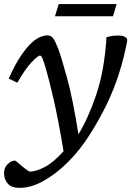

<svg xmlns="http://www.w3.org/2000/svg" viewBox="-23 -697 661 950"><path d="M63 -288 20 -308Q51.5 -378 80.2 -420.5Q109 -463 133.2 -485Q157.5 -507 177.2 -514.5Q197 -522 210.5 -522Q229.5 -522 239.8 -508Q250 -494 265.5 -454.5Q279.5 -418 308.5 -312.8Q337.5 -207.5 365 -32.5Q413 -110 453.2 -228.5Q493.5 -347 504 -513Q525 -518.5 538 -520Q551 -521.5 565.5 -521Q585.5 -520.5 597.2 -513.5Q609 -506.5 606 -492Q589.5 -406.5 565 -330.5Q540.5 -254.5 505.5 -181.8Q470.5 -109 422.5 -33Q375 43 315.2 103Q255.5 163 193.2 197.8Q131 232.5 75 232.5Q32.5 232.5 14.8 210.8Q-3 189 -3 160.5Q-3 132.5 15 115Q33 97.5 51 97.5Q53.5 97.5 63.2 106Q73 114.5 85 124.5Q97 134.5 108.8 143.2Q120.5 152 127 152Q155.5 152 198.8 129.2Q242 106.5 291.5 51Q264 -113 241.2 -210.2Q218.5 -307.5 206 -350Q193 -394.5 187 -408.2Q181 -422 174.5 -422Q165 -422 133.5 -389.2Q102 -356.5 63 -288ZM249 -616.5 267.5 -677H554L536 -616.5Z"/></svg>

Font: Newsreader Caption
Style: Italic
Weight: 400
Italic angle: -17°
Designer: Hugues Gentile
Foundry: Production Type
Version: Version 1.001